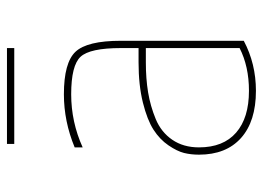

<svg xmlns="http://www.w3.org/2000/svg" viewBox="-120 -610 740 540"><g transform="rotate(-90 250.0 -340.0)"><path d="M264.6 9.8Q178.7 9.8 131.8 -32.2Q85 -74.2 85 -150.4Q85 -172.9 89.8 -192.4Q94.7 -211.9 111.3 -236.3Q127.9 -260.7 155.3 -278.3Q182.6 -295.9 231.4 -308.1Q280.3 -320.3 344.7 -320.3H384.8V-370.1Q384.8 -457 360.4 -483.4Q335.9 -509.8 254.9 -509.8Q176.8 -509.8 105.5 -477.5V-500Q178.7 -530.3 254.9 -530.3Q343.8 -530.3 374.5 -497.6Q405.3 -464.8 405.3 -370.1V-24.4Q340.8 9.8 264.6 9.8ZM115.2 -669.9V-690.4H384.8V-669.9ZM384.8 -299.8H344.7Q298.8 -299.8 260.3 -293.5Q221.7 -287.1 185.1 -272Q148.4 -256.8 127 -225.6Q105.5 -194.3 105.5 -150.4Q105.5 -82 147 -45.9Q188.5 -9.8 264.6 -9.8Q333 -9.8 384.8 -36.1Z"/></g></svg>

Font: Mgen+ 1mn thin
Style: Regular
Weight: 100
Designer: [Source Han Sans]
Ryoko NISHIZUKA  (kana & ideographs); Paul D. Hunt (Latin, Greek & Cyrillic); Wenlong ZHANG  (bopomofo
Version: Version 1.059.20150602